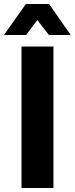

<svg xmlns="http://www.w3.org/2000/svg" viewBox="-55 -946 376 966"><path d="M213.9 0H53.2V-711.9H213.9ZM300.8 -770H190.9L132.8 -845.2L76.2 -770H-35.2L75.2 -925.8H191.9Z"/></svg>

Font: Creato Display ExtraBold
Style: Regular
Weight: 800
Version: Version 1.000